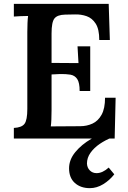

<svg xmlns="http://www.w3.org/2000/svg" viewBox="-20 -720 663 998"><path d="M394 -247Q394 -290 381.5 -309Q369 -328 345.5 -332Q322 -336 289 -335L248 -333V-148Q248 -121 247 -98.5Q246 -76 244 -63L397 -64Q431 -64 460.5 -77.5Q490 -91 508 -123.5Q526 -156 526 -212H581L576 0H52V-55Q93 -57 107.5 -76.5Q122 -96 122 -154V-553Q122 -578 123 -601Q124 -624 126 -637Q109 -637 87 -636Q65 -635 52 -634V-700H545L551 -512H496Q496 -568 477.5 -597Q459 -626 430 -636Q401 -646 370 -645L318 -644Q278 -643 263 -624Q248 -605 248 -546V-393L388 -392L383 -479H449V-247ZM447 258Q399 258 369 231Q339 204 339 155Q339 110 371.5 70.5Q404 31 455 1.5Q506 -28 561 -44V-5Q528 8 498.5 28Q469 48 450.5 74Q432 100 432 130Q433 152 447 166Q461 180 482 180Q513 180 545 151L574 186Q550 217 516.5 237.5Q483 258 447 258Z"/></svg>

Font: Lora SemiBold
Style: Regular
Weight: 600
Designer: Olga Karpushina, Alexei Vanyashin (Cyrillic)
Foundry: Cyreal
Version: Version 3.011; ttfautohint (v1.8.4.7-5d5b)